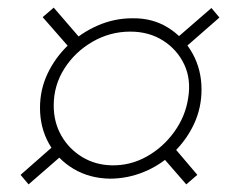

<svg xmlns="http://www.w3.org/2000/svg" viewBox="-20 -572 604 504"><path d="M147 -168 55 -88 34 -113 125 -193ZM268 -103Q215 -104 173.5 -128.5Q132 -153 108.5 -195Q85 -237 85 -289Q85 -337 105 -379Q125 -421 159 -453.5Q193 -486 236.5 -505Q280 -524 327 -524Q380 -525 421 -499.5Q462 -474 485.5 -431.5Q509 -389 509 -337Q509 -289 489.5 -247Q470 -205 436 -172Q402 -139 358.5 -121Q315 -103 268 -103ZM273 -138Q322 -137 365 -161Q408 -185 437.5 -226Q467 -267 474 -315Q482 -364 463.5 -403Q445 -442 408 -465.5Q371 -489 322 -489Q269 -489 223 -462.5Q177 -436 149 -392Q121 -348 121 -295Q121 -251 141 -216Q161 -181 195.5 -160Q230 -139 273 -138ZM437 -466 535 -551 556 -526 460 -442ZM162 -447 92 -527 121 -552 190 -472ZM425 -199 498 -113 469 -88 396 -172Z"/></svg>

Font: Brygada 1918
Style: Italic
Weight: 400
Italic angle: -8°
Designer: Mateusz Machalski | Borys Kosmynka | Przemek Hoffer
Foundry: NIEPODLEGLA 2018
Version: Version 3.006